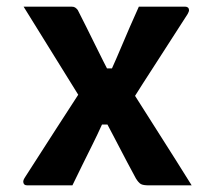

<svg xmlns="http://www.w3.org/2000/svg" viewBox="-20 -558 640 578"><path d="M51 -538Q86 -538 123 -538Q160 -538 195 -538Q202 -538 206 -535.5Q210 -533 214 -528Q240 -477 265.5 -425Q291 -373 317 -323L364 -305Q412 -229 460.5 -153Q509 -77 557 0Q539 0 521 0Q503 0 486.5 0Q470 0 455 0Q440 0 428 0Q411 0 404 -4Q397 -8 389 -21Q381 -35 363 -69.5Q345 -104 323.5 -145Q302 -186 283 -222L234 -243Q188 -317 142.5 -390.5Q97 -464 51 -538ZM237 -306 341 -183H287Q273 -152 258 -122Q243 -92 228 -61.5Q213 -31 198 0H62Q56 0 53 -3Q50 -6 50 -11Q50 -14 51.5 -17.5Q53 -21 57 -27Q102 -97 147 -167Q192 -237 237 -306ZM537 -538Q542 -538 545.5 -535.5Q549 -533 549 -526Q549 -525 548 -522.5Q547 -520 545 -516Q501 -447 455.5 -377Q410 -307 366 -237L267 -352H317Q331 -383 344 -414Q357 -445 370.5 -476Q384 -507 398 -538Z"/></svg>

Font: Recursive Monospace
Style: Bold
Weight: 700
Version: Version 1.047